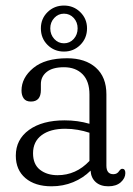

<svg xmlns="http://www.w3.org/2000/svg" viewBox="-20 -644 468 674"><path d="M35.5 -97.5Q35.5 -154.5 82 -188Q128.5 -221.5 207 -221.5Q253 -221.5 294 -209.5V-312.5Q294 -359 269.8 -383.5Q245.5 -408 204.5 -408Q164.5 -408 144 -391.5Q123.5 -375 123.5 -349V-328Q123.5 -287.5 88.5 -287.5Q71 -287.5 63.2 -298.5Q55.5 -309.5 55.5 -326Q55.5 -371 96.8 -405.2Q138 -439.5 216 -439.5Q279.5 -439.5 316.5 -406.5Q353.5 -373.5 353.5 -313V-62.5Q353.5 -32.5 378 -32.5Q391.5 -32.5 398.5 -44Q404 -51.5 409 -51.5Q420 -51.5 420 -36.5Q420 -18.5 404 -4.2Q388 10 360.5 10Q332.5 10 316 -4.8Q299.5 -19.5 298 -45Q272 -19 236.8 -4.5Q201.5 10 161 10Q103 10 69.2 -18.8Q35.5 -47.5 35.5 -97.5ZM96 -106Q96 -67 120.5 -48Q145 -29 182 -29Q247 -29 294 -79V-178Q274.5 -184.5 253.2 -188.2Q232 -192 208.5 -192Q156.5 -192 126.2 -169.5Q96 -147 96 -106ZM204.5 -463Q170.5 -463 147 -486.2Q123.5 -509.5 123.5 -544.5Q123.5 -578.5 147 -601.5Q170.5 -624.5 204.5 -624.5Q238.5 -624.5 262 -601.2Q285.5 -578 285.5 -544.5Q285.5 -510 262 -486.5Q238.5 -463 204.5 -463ZM204.5 -596Q184.5 -596 170.5 -581Q156.5 -566 156.5 -544.5Q156.5 -522.5 170.5 -507.2Q184.5 -492 204.5 -492Q225 -492 238.8 -507.2Q252.5 -522.5 252.5 -544.5Q252.5 -566 238.8 -581Q225 -596 204.5 -596Z"/></svg>

Font: Fraunces 144pt S100 Light
Style: Regular
Weight: 300
Version: Version 1.000; ttfautohint (v1.8.3)